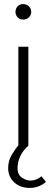

<svg xmlns="http://www.w3.org/2000/svg" viewBox="-20 -714 245 941"><path d="M72 -4Q53 18 36.5 46.5Q20 75 20 111Q20 139 34 161Q48 183 71.5 195Q95 207 125 207Q150 207 171 198.5Q192 190 205 177L183 150Q171 160 157.5 165.5Q144 171 128 171Q109 171 87.5 156.5Q66 142 66 112Q66 90 72 70.5Q78 51 89.5 33.5Q101 16 119 0ZM119 0V-485H70V0ZM94 -618Q110 -618 121.5 -629Q133 -640 133 -656Q133 -672 121.5 -683Q110 -694 94 -694Q77 -694 66.5 -683Q56 -672 56 -656Q56 -640 66.5 -629Q77 -618 94 -618Z"/></svg>

Font: Catamaran Thin
Style: Regular
Weight: 100
Designer: Pria Ravichandran
Version: Version 2.000